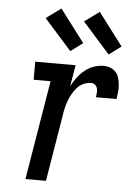

<svg xmlns="http://www.w3.org/2000/svg" viewBox="-54 -806 608 848"><g transform="rotate(5 250.0 -382.0)"><path d="M91 0 164 -440H89V-520H268L252 -425Q262 -445 276 -464Q290 -483 308.5 -498Q327 -513 348.5 -520.5Q370 -528 392 -528Q408 -528 422 -522.5Q436 -517 446 -506Q456 -495 460 -480Q464 -465 465.5 -449.5Q467 -434 465 -418.5Q463 -403 461 -387H370Q371 -397 372 -407Q373 -417 370.5 -426.5Q368 -436 360.5 -442Q353 -448 343 -448Q326 -448 309.5 -440.5Q293 -433 281.5 -420Q270 -407 261.5 -392Q253 -377 247 -361Q241 -345 237 -328.5Q233 -312 231 -296L182 0ZM409 -580 288 -716 354 -764 463 -620ZM239 -580 118 -716 184 -764 293 -620Z"/></g></svg>

Font: Iosevka Curly Slab Medium
Style: Italic
Weight: 500
Italic angle: -9°
Monospace: yes
Designer: Belleve Invis
Foundry: Belleve Invis
Version: Version 22.1.2; ttfautohint (v1.8.4)